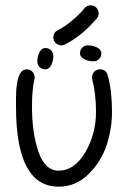

<svg xmlns="http://www.w3.org/2000/svg" viewBox="-20 -680 480 720"><path d="M325 -390Q325 -402 333.5 -411Q342 -420 355 -420Q377 -420 384 -398Q400 -339 400 -260Q400 -198 380 -136.5Q360 -75 312.5 -27.5Q265 20 200 20Q40 20 40 -280V-310Q40 -420 80 -420Q93 -420 101.5 -411Q110 -402 110 -390Q110 -385 109 -382Q100 -346 100 -280Q100 -180 124.5 -110Q149 -40 200 -40Q259 -40 299.5 -108.5Q340 -177 340 -260Q340 -328 326 -382Q325 -385 325 -390ZM280 -480Q280 -493 288.5 -501.5Q297 -510 310 -510Q328 -510 344 -502Q360 -494 360 -480Q360 -467 351.5 -458.5Q343 -450 330 -450Q312 -450 296 -458Q280 -466 280 -480ZM150 -500Q163 -500 171.5 -491.5Q180 -483 180 -470Q180 -452 172 -436Q164 -420 150 -420Q137 -420 128.5 -428.5Q120 -437 120 -450Q120 -468 128 -484Q136 -500 150 -500ZM210 -510Q198 -510 189 -518.5Q180 -527 180 -540Q180 -558 197 -567Q222 -579 251 -603.5Q280 -628 297 -649Q306 -660 320 -660Q333 -660 341.5 -651Q350 -642 350 -630Q350 -619 343 -611Q287 -545 223 -513Q217 -510 210 -510Z"/></svg>

Font: Pecita
Style: Book
Weight: 400
Width: 7
Version: Version 4.3